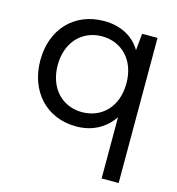

<svg xmlns="http://www.w3.org/2000/svg" viewBox="-108 -601 844 915"><g transform="rotate(15 314.0 -144.0)"><path d="M560 220V-496H484L476 -413C441 -473 376 -508 295 -508C146 -508 48 -401 48 -249C48 -97 146 12 294 12C385 12 444 -34 476 -82V220ZM303 -61C207 -61 134 -133 134 -248C134 -363 207 -435 303 -435C401 -435 473 -363 473 -248C473 -133 401 -61 303 -61Z"/></g></svg>

Font: Rootstock Sans Body
Style: Regular
Weight: 400
Designer: Colophon Foundry, Jonny Pinhorn
Foundry: Colophon Foundry
Version: Version 1.200;FEAKit 1.0